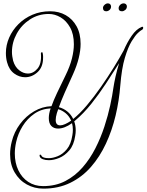

<svg xmlns="http://www.w3.org/2000/svg" viewBox="-20 -745 871 1141"><path d="M238 376Q184 376 139 351Q94 326 67 279.5Q40 233 40 171Q40 154 42.5 134.5Q45 115 50 96Q64 39 99 -8Q134 -55 182.5 -83.5Q231 -112 286 -114Q298 -148 319 -192.5Q340 -237 369 -296Q396 -351 407.5 -397.5Q419 -444 419 -482Q419 -542 396.5 -582Q374 -622 340 -642Q306 -662 270 -662Q208 -662 158 -629.5Q108 -597 79.5 -545Q51 -493 51 -436Q51 -423 53 -410Q55 -397 58 -384Q69 -347 94 -327.5Q119 -308 146 -308Q178 -308 203 -337.5Q228 -367 223 -428Q223 -430 225 -432.5Q227 -435 229 -435Q234 -435 235 -422Q236 -417 236 -412Q236 -407 236 -402Q236 -346 203 -316Q170 -286 129 -286Q95 -286 64.5 -308Q34 -330 22 -375Q15 -400 15 -430Q15 -477 34.5 -521.5Q54 -566 89.5 -601.5Q125 -637 173 -657.5Q221 -678 278 -678Q330 -678 370.5 -655Q411 -632 435 -589Q459 -546 459 -484Q459 -446 448 -400.5Q437 -355 414 -304Q386 -243 364.5 -194Q343 -145 330 -108Q357 -101 379.5 -83Q402 -65 415 -38Q455 -70 497 -120Q539 -170 579.5 -228Q620 -286 655 -342.5Q690 -399 715 -445Q736 -494 763 -533Q790 -572 822 -585Q824 -586 826 -586Q831 -586 831 -580Q831 -570 819 -565Q816 -564 800 -549.5Q784 -535 762.5 -500Q741 -465 722 -401.5Q703 -338 695 -238Q688 -147 667 -58.5Q646 30 609.5 108.5Q573 187 520.5 247Q468 307 397.5 341.5Q327 376 238 376ZM325 19Q300 19 285 3.5Q270 -12 270 -43Q270 -70 281 -101Q226 -98 184 -69Q142 -40 114.5 4.5Q87 49 76 99Q72 117 70 134Q68 151 68 167Q68 223 89 267Q110 311 148 336Q186 361 236 361Q311 361 369 330.5Q427 300 471 249.5Q515 199 547 136Q579 73 600.5 7Q622 -59 635 -119Q648 -179 654 -224Q658 -251 666.5 -289.5Q675 -328 688 -370Q650 -310 609 -247.5Q568 -185 522.5 -128Q477 -71 426 -28Q423 -26 421 -24Q430 1 430 30Q430 45 427 62Q419 117 392 148.5Q365 180 332 193.5Q299 207 271 207Q250 207 235.5 201.5Q221 196 217 187Q215 181 215 180Q215 174 219 174Q224 174 227 181Q234 195 270 195Q294 195 323.5 183Q353 171 377.5 141.5Q402 112 410 59Q413 42 413 27Q413 5 408 -13Q363 19 325 19ZM311 -32Q311 0 338 0Q350 0 367 -7.5Q384 -15 403 -28Q391 -55 370.5 -72Q350 -89 326 -96Q321 -84 318 -73Q311 -49 311 -32ZM705 -678Q685 -678 685 -696Q685 -707 694 -716Q703 -725 715 -725Q723 -725 728.5 -720Q734 -715 734 -707Q734 -694 724.5 -686Q715 -678 705 -678ZM611 -678Q592 -678 592 -698Q592 -708 601.5 -716.5Q611 -725 621 -725Q630 -725 635 -719.5Q640 -714 640 -706Q640 -694 631 -686Q622 -678 611 -678Z"/></svg>

Font: Gwendolyn
Style: Regular
Weight: 400
Designer: Robert E. Leuschke
Foundry: Robert E. Leuschke
Version: Version 1.010; ttfautohint (v1.8.3)